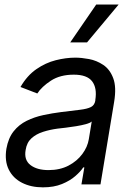

<svg xmlns="http://www.w3.org/2000/svg" viewBox="-20 -804 557 837"><path d="M167 12.7Q115.2 12.7 76.2 -7.1Q37.1 -26.9 18.3 -64.5Q-0.5 -102.1 7.8 -155.3Q16.1 -202.1 39.3 -231.4Q62.5 -260.7 96.2 -277.3Q129.9 -293.9 168.7 -302.2Q207.5 -310.5 246.1 -315.4Q296.9 -321.8 328.4 -325.4Q359.9 -329.1 376 -337.2Q392.1 -345.2 395.5 -365.2V-368.2Q403.8 -420.4 381.6 -449.5Q359.4 -478.5 301.8 -478.5Q242.2 -478.5 202.1 -452.4Q162.1 -426.3 142.6 -396.5L69.3 -424.8Q98.1 -474.6 138.4 -502.4Q178.7 -530.3 223.1 -541.5Q267.6 -552.7 308.6 -552.7Q335 -552.7 367.9 -546.6Q400.9 -540.5 429.9 -521.2Q459 -502 473.6 -463.1Q488.3 -424.3 477.5 -359.4L418 0H335L347.7 -74.2H342.8Q331.5 -56.6 308.3 -36.4Q285.2 -16.1 250 -1.7Q214.8 12.7 167 12.7ZM191.4 -62.5Q241.2 -62.5 278.6 -82Q315.9 -101.6 338.9 -132.6Q361.8 -163.6 367.2 -197.3L379.9 -274.4Q373.5 -268.1 354.7 -262.9Q335.9 -257.8 312.3 -253.9Q288.6 -250 266.1 -247.3Q243.7 -244.6 230.5 -243.2Q197.3 -238.8 167.5 -229.2Q137.7 -219.7 117.2 -201.2Q96.7 -182.6 91.8 -150.4Q84 -106.9 112.5 -84.7Q141.1 -62.5 191.4 -62.5ZM286.1 -619.1 399.4 -784.2H497.1L359.4 -619.1Z"/></svg>

Font: Inter Tight
Style: Italic
Weight: 400
Italic angle: -9.39999°
Designer: Rasmus Andersson
Foundry: rsms
Version: Version 3.002